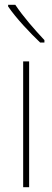

<svg xmlns="http://www.w3.org/2000/svg" viewBox="-20 -850 218 804"><path d="M44 -830H14V-823C47 -774 106 -712 148 -672H166V-682C125 -726 78 -779 44 -830ZM102 -66V-593H77V-66Z"/></svg>

Font: Noto Sans Malayalam UI Condensed Thin
Style: Regular
Weight: 100
Width: 3
Designer: Jelle Bosma - Monotype Design Team
Foundry: Monotype Imaging Inc.
Version: Version 2.104